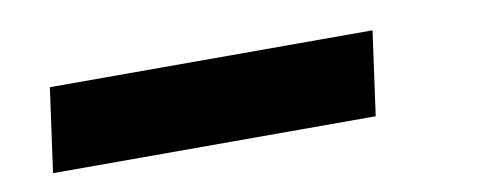

<svg xmlns="http://www.w3.org/2000/svg" viewBox="-29 -82 744 293"><g transform="rotate(-10 342.5 65.0)"><path d="M36 130H536L554 0H54Z"/></g></svg>

Font: Mluvka ExtraBold
Style: Italic
Weight: 800
Italic angle: -8°
Designer: Modified by Jiří Krblich, Original typeface by Gumpita Rahayu
Foundry: Gumpita Rahayu & Jiří Krblich
Version: Version 2.000;Glyphs 3.1.1 (3134)